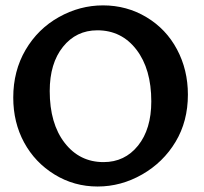

<svg xmlns="http://www.w3.org/2000/svg" viewBox="-20 -678 751 707"><path d="M339.4 8.8Q252.9 8.8 180.9 -35.4Q108.9 -79.6 68.8 -153.3Q28.8 -227.1 28.8 -318.8Q28.8 -417 74.2 -494.4Q119.6 -571.8 196.8 -615Q273.9 -658.2 359.4 -658.2Q446.8 -658.2 519.3 -614.7Q591.8 -571.3 631.8 -496.1Q671.9 -420.9 671.9 -329.6Q671.9 -231.4 626.5 -155.8Q581.1 -80.1 503.4 -35.6Q425.8 8.8 339.4 8.8ZM361.3 -81.1Q439.5 -81.1 488.3 -141.8Q537.1 -202.6 537.1 -304.7Q537.1 -423.8 482.4 -495.1Q427.7 -566.4 338.4 -566.4Q260.7 -566.4 211.9 -505.6Q163.1 -444.8 163.1 -342.8Q163.1 -223.1 218 -152.1Q272.9 -81.1 361.3 -81.1Z"/></svg>

Font: Bainsley
Style: Bold
Weight: 700
Designer: Paul James MIller
Foundry: High-Logic / Made with FontCreator
Version: Version 1.411;March 28, 2021;FontCreator 13.0.0.2683 64-bit